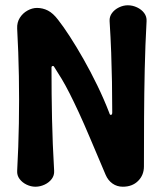

<svg xmlns="http://www.w3.org/2000/svg" viewBox="-20 -702 620 727"><path d="M445 5Q423 5 406 -7Q389 -19 380 -40Q346 -120 321.5 -178Q297 -236 278 -277Q259 -318 243.5 -348.5Q228 -379 214 -402.5Q200 -426 185 -449Q183 -453 179 -452Q175 -451 175 -446Q175 -346 177 -251.5Q179 -157 185 -55Q186 -38 176 -24.5Q166 -11 149 -3Q132 5 114 5Q97 5 80.5 -3Q64 -11 54 -24.5Q44 -38 45 -55Q50 -146 51.5 -235.5Q53 -325 51.5 -414Q50 -503 45 -594Q44 -617 55 -634.5Q66 -652 84 -662Q102 -672 120 -672Q142 -672 161.5 -662Q181 -652 200 -627Q219 -603 244 -564.5Q269 -526 296 -478.5Q323 -431 348.5 -378.5Q374 -326 394 -274Q396 -266 400.5 -267Q405 -268 405 -276Q405 -337 404 -392Q403 -447 401 -503Q399 -559 395 -622Q394 -639 404 -652.5Q414 -666 430.5 -674Q447 -682 464 -682Q482 -682 499 -674Q516 -666 526 -652.5Q536 -639 535 -622Q530 -531 528 -439.5Q526 -348 525.5 -256Q525 -164 525 -72Q525 -39 503 -17Q481 5 445 5Z"/></svg>

Font: Winky Sans Medium
Style: Regular
Weight: 500
Designer: Simon Atzbach
Foundry: typofactur
Version: Version 1.205